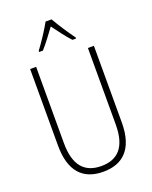

<svg xmlns="http://www.w3.org/2000/svg" viewBox="-173 -1041 905 1143"><g transform="rotate(-20 280.0 -469.0)"><path d="M299 -948H261C238 -905 191 -835 163 -798V-791H187C216 -823 253 -873 280 -910C308 -872 343 -824 374 -791H397V-798C375 -827 324 -903 299 -948ZM482 -228V-714H444V-229C444 -82 380 -26 280 -26C176 -26 116 -87 116 -231V-714H78V-229C78 -67 150 10 280 10C399 10 482 -56 482 -228Z"/></g></svg>

Font: Noto Sans Devanagari Condensed ExtraLight
Style: Regular
Weight: 200
Width: 3
Designer: Jelle Bosma - Monotype Design Team
Foundry: Monotype Imaging Inc.
Version: Version 2.004